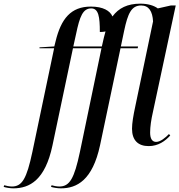

<svg xmlns="http://www.w3.org/2000/svg" viewBox="-162 -790 981 1050"><path d="M-89 240C0 240 85 195 125 5L237 -526H393L275 41C244 187 219 230 162 230C148 230 130 226 120 223L117 232C129 236 152 240 171 240C259 240 344 195 385 5L497 -526H591L593 -536H499L517 -622C537 -717 557 -760 610 -760C652 -760 672 -728 675 -673L578 -209C567 -158 560 -117 560 -86C560 -22 594 9 651 9C703 9 741 -18 769 -49L762 -57C743 -37 715 -14 692 -14C670 -14 659 -32 659 -65C659 -97 665 -137 674 -176L799 -760H772L701 -744C681 -759 648 -770 606 -770C535 -770 487 -746 453 -700C440 -731 402 -754 335 -754C226 -754 172 -688 142 -564L135 -536L54 -531V-526H134L15 41C-16 187 -41 230 -97 230C-111 230 -129 226 -139 223L-142 232C-130 236 -107 240 -89 240ZM239 -536 254 -604C274 -700 291 -744 337 -744C377 -744 384 -698 384 -615C396 -615 406 -616 415 -618C412 -607 409 -596 406 -584L395 -536Z"/></svg>

Font: Noto Serif Display Condensed Medium
Style: Italic
Weight: 500
Width: 3
Italic angle: -12°
Designer: Monotype Design Team
Foundry: Monotype Imaging Inc.
Version: Version 2.009